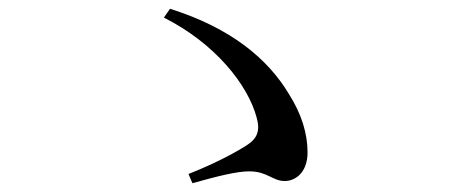

<svg xmlns="http://www.w3.org/2000/svg" viewBox="-20 -574 1040 437"><path d="M418 -157C475 -173 519 -184 547 -184C589 -184 600 -162 628 -162C653 -162 680 -182 680 -227C680 -269 667 -314 637 -361C590 -439 507 -510 367 -554L353 -534C470 -475 544 -381 564 -307C573 -276 565 -258 541 -243C513 -225 465 -200 409 -178Z"/></svg>

Font: Noto Serif CJK JP Medium
Style: Regular
Weight: 500
Designer: Ryoko NISHIZUKA 西塚涼子 (kana & ideographs); Frank Grießhammer (Latin, Greek & Cyrillic); Wenlong ZHANG 张文龙 (bopomofo); San
Foundry: Adobe Systems Incorporated
Version: Version 1.000;PS 1;hotconv 16.6.53;makeotf.lib2.5.65590